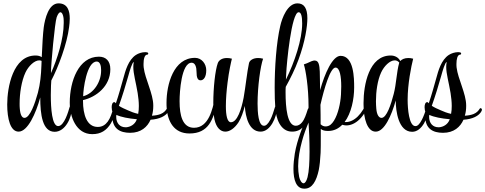

<svg xmlns="http://www.w3.org/2000/svg" viewBox="-20 -781 2894 1145"><path d="M306 5C369 5 408 -79 408 -134V-139C408 -147 406 -150 403 -150C400 -150 396 -147 395 -142C388 -117 363 -29 327 -29C290 -29 283 -134 283 -214C283 -257 285 -292 286 -301C328 -381 380 -520 392 -619C394 -634 396 -652 396 -670C396 -715 384 -761 329 -761C270 -761 248 -669 241 -619C236 -581 232 -511 229 -440C219 -447 206 -450 192 -450C58 -450 23 -262 23 -158C23 -72 42 4 91 4C145 4 194 -104 220 -200C220 -98 233 5 306 5ZM284 -345V-351C284 -398 307 -647 318 -678C326 -700 334 -708 340 -708C350 -708 357 -691 359 -673C360 -664 360 -654 360 -644C360 -549 321 -427 284 -345ZM126 -78C112 -78 101 -94 98 -134C97 -143 97 -154 97 -164C97 -224 108 -298 132 -349C150 -387 185 -421 214 -421C219 -421 224 -420 228 -418L227 -390C225 -335 220 -281 206 -228C189 -166 159 -78 126 -78Z M530 19C582 19 615 -3 641 -45C654 -67 668 -101 672 -137C673 -146 669 -150 664 -150C661 -150 657 -144 656 -139C640 -72 615 -24 563 -24C498 -24 475 -97 475 -179V-184C554 -202 638 -267 638 -368C638 -417 612 -443 570 -443C449 -443 396 -297 396 -169C396 -85 434 19 530 19ZM476 -207V-208C476 -244 496 -414 557 -414C577 -414 583 -388 583 -364V-359C583 -293 539 -223 476 -207Z M756 11C821 11 859 -24 878 -67C930 -70 971 -89 986 -119C987 -121 988 -124 988 -126C988 -132 984 -136 980 -136C978 -136 976 -135 975 -133C967 -120 957 -109 938 -101C923 -95 905 -92 886 -91C892 -110 894 -130 894 -148V-153C894 -221 845 -311 837 -378C836 -385 836 -393 836 -400C836 -428 842 -454 857 -455C862 -455 864 -458 864 -462C864 -465 862 -468 856 -469C853 -469 849 -470 846 -470C827 -470 805 -463 790 -453C745 -423 728 -360 715 -312C703 -270 688 -214 671 -165C668 -169 664 -172 663 -172H662C651 -172 646 -158 646 -142C646 -131 648 -119 652 -112C650 -101 650 -90 650 -87C650 -13 696 11 756 11ZM804 -102C781 -107 760 -115 743 -123C724 -131 704 -140 689 -150C710 -209 729 -271 745 -328C753 -357 768 -410 778 -411C776 -402 775 -392 775 -382C775 -340 791 -288 801 -226C805 -200 808 -174 808 -149C808 -133 807 -117 804 -102ZM729 -22C696 -22 673 -45 673 -85C673 -88 674 -92 674 -96C701 -83 747 -74 796 -70C796 -69 795 -68 795 -67C784 -38 757 -24 733 -22Z M1110 15C1224 15 1253 -69 1273 -167C1274 -174 1275 -180 1275 -184C1275 -195 1272 -201 1268 -201C1265 -201 1262 -197 1260 -189C1248 -135 1226 -19 1137 -19C1068 -19 1051 -94 1051 -176V-180C1051 -230 1061 -407 1123 -407C1145 -407 1152 -379 1152 -353C1152 -318 1159 -302 1176 -302C1194 -302 1210 -321 1210 -362C1210 -400 1183 -436 1143 -436C1015 -436 973 -278 973 -168C973 -157 973 -147 974 -137C980 -57 1017 15 1110 15Z M1324 4C1350 4 1379 -16 1402 -51C1419 -78 1431 -114 1440 -149C1444 -83 1465 4 1534 4C1594 4 1629 -83 1633 -136V-140C1633 -149 1631 -152 1628 -152C1625 -152 1622 -148 1620 -143C1611 -114 1603 -88 1593 -69C1578 -40 1565 -31 1555 -31H1554C1521 -31 1516 -110 1516 -163C1516 -266 1533 -386 1549 -431C1538 -434 1528 -435 1519 -435C1489 -435 1469 -421 1465 -405C1453 -350 1445 -266 1433 -199C1420 -130 1395 -52 1357 -52C1335 -52 1327 -93 1327 -148C1327 -191 1331 -241 1337 -288C1345 -355 1359 -416 1363 -431C1352 -434 1342 -435 1333 -435C1303 -435 1285 -421 1279 -405C1263 -362 1252 -255 1252 -167C1252 -128 1254 -92 1259 -69C1270 -19 1295 4 1324 4Z M1722 4C1778 4 1806 -37 1822 -86C1827 -101 1831 -116 1831 -126V-128C1831 -136 1829 -139 1826 -139C1822 -139 1817 -134 1815 -128C1810 -112 1805 -97 1800 -85C1791 -62 1773 -31 1744 -31C1693 -31 1683 -139 1683 -230C1683 -241 1683 -252 1684 -263C1710 -310 1740 -369 1760 -425C1800 -533 1813 -625 1813 -672C1813 -731 1794 -761 1754 -761C1695 -761 1662 -675 1651 -625C1628 -526 1618 -380 1618 -257C1618 -212 1619 -171 1622 -135C1626 -78 1650 4 1722 4ZM1685 -306C1686 -323 1687 -336 1687 -344C1689 -399 1718 -708 1761 -708C1777 -708 1782 -680 1782 -641C1782 -546 1737 -411 1685 -306Z M1794 344H1797C1842 344 1867 298 1881 233C1886 208 1890 172 1892 130C1893 109 1893 74 1893 32V-12C1904 -3 1918 0 1937 0C1971 0 1999 -14 2021 -37C2029 -35 2037 -33 2045 -33C2096 -33 2153 -77 2189 -181C2190 -183 2190 -185 2190 -187C2190 -193 2187 -198 2183 -198C2180 -198 2177 -195 2174 -188C2141 -97 2090 -53 2042 -53H2035C2075 -106 2092 -190 2092 -259C2092 -314 2091 -448 2011 -448C1963 -448 1916 -342 1889 -243C1888 -290 1888 -330 1887 -354C1885 -390 1882 -420 1857 -420H1852C1836 -418 1819 -405 1792 -397C1803 -363 1820 -262 1820 -145V-141C1820 -84 1789 -40 1771 13C1758 50 1745 93 1738 135C1733 166 1730 198 1730 226C1730 293 1747 344 1794 344ZM1922 -27C1911 -27 1901 -31 1892 -40C1892 -78 1892 -117 1891 -156C1912 -249 1949 -378 1981 -378C2007 -378 2015 -323 2015 -266C2015 -233 2013 -199 2009 -176C2001 -122 1981 -61 1951 -37C1943 -31 1933 -27 1922 -27ZM1790 312C1779 312 1768 293 1764 274C1760 253 1758 231 1758 210C1758 160 1768 109 1781 61C1792 19 1808 -22 1820 -50C1823 -9 1826 58 1826 123C1826 183 1823 241 1814 276C1807 302 1798 312 1790 312Z M2438 5C2498 5 2533 -82 2537 -135V-139C2537 -148 2535 -151 2532 -151C2529 -151 2525 -147 2524 -142C2516 -113 2506 -86 2496 -67C2481 -38 2469 -29 2458 -29H2457C2419 -29 2411 -134 2411 -184V-188C2411 -278 2432 -385 2444 -431C2433 -434 2423 -435 2415 -435C2392 -435 2376 -427 2367 -417C2357 -438 2335 -450 2310 -450C2180 -450 2148 -274 2148 -168V-158C2148 -72 2171 4 2220 4H2221C2272 4 2315 -92 2340 -182C2340 -118 2356 5 2438 5ZM2255 -78C2241 -78 2227 -94 2224 -134C2223 -147 2222 -162 2222 -177C2222 -234 2231 -302 2253 -349C2270 -386 2304 -421 2334 -421C2344 -421 2353 -417 2361 -408C2344 -347 2344 -282 2328 -221C2312 -159 2286 -78 2255 -78Z M2622 11C2687 11 2725 -24 2744 -67C2796 -70 2837 -89 2852 -119C2853 -121 2854 -124 2854 -126C2854 -132 2850 -136 2846 -136C2844 -136 2842 -135 2841 -133C2833 -120 2823 -109 2804 -101C2789 -95 2771 -92 2752 -91C2758 -110 2760 -130 2760 -148V-153C2760 -221 2711 -311 2703 -378C2702 -385 2702 -393 2702 -400C2702 -428 2708 -454 2723 -455C2728 -455 2730 -458 2730 -462C2730 -465 2728 -468 2722 -469C2719 -469 2715 -470 2712 -470C2693 -470 2671 -463 2656 -453C2611 -423 2594 -360 2581 -312C2569 -270 2554 -214 2537 -165C2534 -169 2530 -172 2529 -172H2528C2517 -172 2512 -158 2512 -142C2512 -131 2514 -119 2518 -112C2516 -101 2516 -90 2516 -87C2516 -13 2562 11 2622 11ZM2670 -102C2647 -107 2626 -115 2609 -123C2590 -131 2570 -140 2555 -150C2576 -209 2595 -271 2611 -328C2619 -357 2634 -410 2644 -411C2642 -402 2641 -392 2641 -382C2641 -340 2657 -288 2667 -226C2671 -200 2674 -174 2674 -149C2674 -133 2673 -117 2670 -102ZM2595 -22C2562 -22 2539 -45 2539 -85C2539 -88 2540 -92 2540 -96C2567 -83 2613 -74 2662 -70C2662 -69 2661 -68 2661 -67C2650 -38 2623 -24 2599 -22Z"/></svg>

Font: Style Script
Style: Regular
Weight: 400
Designer: Robert E. Leuschke
Foundry: Robert E. Leuschke
Version: Version 1.010